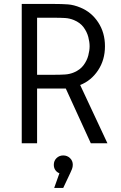

<svg xmlns="http://www.w3.org/2000/svg" viewBox="-20 -711 602 953"><path d="M247.6 -691.4Q288.1 -691.4 317.4 -689.2Q346.7 -687 379.4 -673.3Q434.1 -650.9 467.5 -599.9Q501 -548.8 501 -481.4Q501 -413.6 466.8 -362.1Q432.6 -310.5 377.9 -289.1L513.2 0H430.7L306.6 -271.5H164.1V0H87.9V-691.4ZM247.6 -623H164.1V-339.8H247.6Q279.8 -339.8 303 -341.3Q326.2 -342.8 347.2 -351.6Q377.9 -364.7 394.8 -387.5Q411.6 -410.2 418.2 -435.5Q424.8 -460.9 424.8 -481.4Q424.8 -502.4 418.2 -527.6Q411.6 -552.7 394.8 -575.7Q377.9 -598.6 347.2 -611.3Q326.2 -620.1 303 -621.6Q279.8 -623 247.6 -623ZM341.3 106.9Q341.3 117.7 337.4 127.9Q333.5 138.2 329.1 147L293.9 221.7H249L274.9 148.9Q262.7 144.5 254.9 133.5Q247.1 122.6 247.1 106.9Q247.1 86.9 260.7 73.7Q274.4 60.5 293.9 60.5Q313.5 60.5 327.4 73.7Q341.3 86.9 341.3 106.9Z"/></svg>

Font: Gidole
Style: Regular
Weight: 400
Version: Version 2.100; ttfautohint (v1.8.4.7-5d5b)